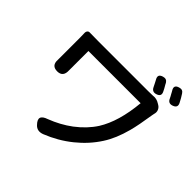

<svg xmlns="http://www.w3.org/2000/svg" viewBox="-215 -1058 1326 1326"><g transform="rotate(45 447.5 -395.0)"><path d="M302 35Q247 -21 325 -47Q414 -81 485 -134Q563 -193 610 -266Q683 -383 701 -578H446H191V-396Q191 -393 191 -389Q194 -326 138 -326Q81 -326 85 -386Q85 -391 85 -396V-605Q85 -631 84 -644Q83 -659 90 -667.5Q97 -676 109 -675Q134 -674 192 -674H680Q709 -674 723 -675Q757 -680 786 -661L796 -655Q812 -645 818.5 -628Q825 -611 819 -592Q817 -582 816 -577Q798 -460 781 -397Q752 -288 704 -214Q649 -128 564.5 -60Q480 8 376 49Q331 66 302 35ZM686 -719Q682 -729 672 -747Q664 -761 661 -768Q639 -805 681 -817Q710 -826 725 -801Q727 -798 730 -791Q748 -761 755 -745Q772 -711 734 -699Q701 -688 686 -719ZM821 -743Q819 -748 813.5 -758Q808 -768 805 -773Q803 -777 799.5 -783.5Q796 -790 794 -793Q770 -831 813 -843Q841 -852 856 -828Q874 -801 890 -769Q907 -735 868 -722Q835 -711 821 -743Z"/></g></svg>

Font: GenSenRounded TW M
Style: Regular
Weight: 500
Version: Version 1.501;PS 1;hotconv 16.6.51;makeotf.lib2.5.65220